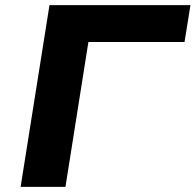

<svg xmlns="http://www.w3.org/2000/svg" viewBox="-20 -725 759 745"><path d="M60 0 172 -705H719L696 -562H323L234 0Z"/></svg>

Font: Nunito Sans 7pt SemiExpanded ExtraBold
Style: Italic
Weight: 800
Width: 6
Italic angle: -9°
Designer: Vernon Adams
Foundry: Vernon Adams
Version: Version 3.101;gftools[0.9.27]